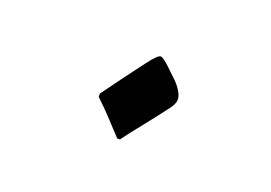

<svg xmlns="http://www.w3.org/2000/svg" viewBox="-41 -384 471 334"><g transform="rotate(20 194.0 -217.0)"><path d="M190 -137Q174 -154 163 -166Q152 -178 135 -194V-200Q145 -214 162 -237Q179 -260 192 -277Q207 -297 212.5 -297Q218 -297 237 -278Q243 -272 246.5 -269Q250 -266 255 -260Q266 -246 266 -236.5Q266 -227 254 -213Q243 -198 224.5 -175Q206 -152 195 -137Z"/></g></svg>

Font: Bona Nova SC
Style: Italic
Weight: 400
Italic angle: -4°
Designer: Mateusz Machalski
Foundry: Capitalics
Version: Version 4.001; ttfautohint (v1.8.4.7-5d5b)